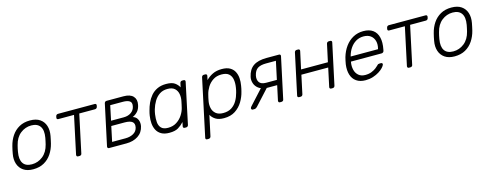

<svg xmlns="http://www.w3.org/2000/svg" viewBox="-25 -1248 5506 2157"><g transform="rotate(-15 2728.5 -170.0)"><path d="M218 10Q149 10 105 -20Q61 -50 44 -102Q27 -154 39 -218Q41 -233 47 -260Q53 -287 57 -302Q73 -367 107.5 -418.5Q142 -470 195.5 -500Q249 -530 321 -530Q393 -530 436.5 -500Q480 -470 496.5 -418.5Q513 -367 501 -302Q498 -287 492.5 -260Q487 -233 483 -218Q467 -154 432.5 -102Q398 -50 344.5 -20Q291 10 218 10ZM218 -48Q289 -48 345.5 -93Q402 -138 423 -223Q427 -238 431.5 -260Q436 -282 439 -297Q454 -383 423 -427.5Q392 -472 321 -472Q251 -472 194.5 -427.5Q138 -383 117 -297Q113 -282 108 -260Q103 -238 101 -223Q86 -138 116 -93Q146 -48 218 -48Z M741 0Q731 0 726.5 -6Q722 -12 723 -22L817 -462H634Q624 -462 619.5 -468Q615 -474 617 -484L620 -498Q622 -508 629 -514Q636 -520 646 -520H1073Q1083 -520 1088 -514Q1093 -508 1091 -498L1088 -484Q1086 -474 1078.5 -468Q1071 -462 1061 -462H878L784 -22Q783 -12 775.5 -6Q768 0 758 0Z M1101 0Q1091 0 1086.5 -6Q1082 -12 1083 -22L1185 -498Q1187 -508 1194 -514Q1201 -520 1211 -520H1408Q1485 -520 1519.5 -483Q1554 -446 1541 -384Q1532 -339 1508.5 -312Q1485 -285 1448 -268Q1477 -259 1492.5 -239Q1508 -219 1512 -194Q1516 -169 1511 -145Q1496 -74 1439.5 -37Q1383 0 1303 0ZM1152 -58H1307Q1361 -58 1400 -80Q1439 -102 1449 -145Q1459 -191 1432.5 -212Q1406 -233 1344 -233H1189ZM1202 -291H1350Q1401 -291 1436.5 -316Q1472 -341 1480 -384Q1489 -428 1462.5 -445Q1436 -462 1386 -462H1238Z M1802 10Q1744 10 1708 -11Q1672 -32 1654 -67Q1636 -102 1632.5 -145Q1629 -188 1636 -232Q1638 -247 1641 -260Q1644 -273 1648 -288Q1659 -332 1678 -374.5Q1697 -417 1727 -452.5Q1757 -488 1801 -509Q1845 -530 1905 -530Q1971 -530 2004 -507Q2037 -484 2054 -451L2064 -498Q2066 -508 2073 -514Q2080 -520 2090 -520H2107Q2117 -520 2122 -514Q2127 -508 2125 -498L2024 -22Q2022 -12 2015 -6Q2008 0 1998 0H1981Q1971 0 1966 -6Q1961 -12 1963 -22L1973 -69Q1942 -35 1905 -12.5Q1868 10 1802 10ZM1802 -48Q1859 -48 1901 -75Q1943 -102 1969.5 -142.5Q1996 -183 2006 -224Q2010 -239 2015 -263Q2020 -287 2023 -302Q2031 -342 2024 -381Q2017 -420 1989 -446Q1961 -472 1905 -472Q1851 -472 1812.5 -446Q1774 -420 1749 -378Q1724 -336 1710 -288Q1706 -273 1703 -260Q1700 -247 1698 -232Q1691 -184 1694.5 -142Q1698 -100 1723 -74Q1748 -48 1802 -48Z M2191 190Q2181 190 2176.5 184Q2172 178 2174 168L2316 -498Q2318 -508 2325 -514Q2332 -520 2342 -520H2359Q2369 -520 2374 -514Q2379 -508 2377 -498L2367 -451Q2399 -485 2444.5 -507.5Q2490 -530 2552 -530Q2611 -530 2646.5 -509.5Q2682 -489 2699.5 -455Q2717 -421 2720 -379Q2723 -337 2715 -293Q2713 -278 2709 -260Q2705 -242 2701 -227Q2687 -169 2654.5 -114.5Q2622 -60 2568.5 -25Q2515 10 2437 10Q2375 10 2339 -13Q2303 -36 2286 -69L2235 168Q2233 178 2225.5 184Q2218 190 2208 190ZM2443 -48Q2502 -48 2541.5 -74Q2581 -100 2605 -142Q2629 -184 2641 -232Q2645 -247 2648 -260Q2651 -273 2653 -288Q2661 -336 2654.5 -378Q2648 -420 2620 -446Q2592 -472 2533 -472Q2476 -472 2435 -445Q2394 -418 2369 -377.5Q2344 -337 2334 -296Q2330 -281 2324.5 -257Q2319 -233 2317 -218Q2310 -178 2318.5 -139Q2327 -100 2357.5 -74Q2388 -48 2443 -48Z M3089 0Q3079 0 3074.5 -6Q3070 -12 3071 -22L3108 -194H2980L2981 -199Q2927 -199 2893.5 -224.5Q2860 -250 2848 -287.5Q2836 -325 2844 -361Q2862 -444 2917 -482Q2972 -520 3072 -520H3216Q3226 -520 3231 -514Q3236 -508 3234 -498L3132 -22Q3131 -12 3123.5 -6Q3116 0 3106 0ZM2772 0Q2764 0 2759.5 -6Q2755 -12 2756 -20Q2757 -24 2759.5 -29Q2762 -34 2768 -40L2929 -216H3007L2823 -15Q2817 -10 2809 -5Q2801 0 2793 0ZM2996 -252H3120L3165 -462H3051Q2987 -462 2952.5 -440Q2918 -418 2905 -361Q2895 -314 2916 -283Q2937 -252 2996 -252Z M3312 0Q3302 0 3297 -6Q3292 -12 3294 -22L3396 -498Q3398 -508 3405 -514Q3412 -520 3422 -520H3439Q3449 -520 3454 -514Q3459 -508 3457 -498L3413 -295H3725L3769 -498Q3771 -508 3778 -514Q3785 -520 3795 -520H3812Q3822 -520 3827 -514Q3832 -508 3830 -498L3728 -22Q3726 -12 3719 -6Q3712 0 3702 0H3685Q3675 0 3670 -6Q3665 -12 3667 -22L3713 -237H3401L3355 -22Q3353 -12 3346 -6Q3339 0 3329 0Z M4083 10Q4019 10 3977.5 -19Q3936 -48 3920 -100Q3904 -152 3913 -220Q3915 -235 3920.5 -260Q3926 -285 3930 -300Q3950 -368 3988 -420Q4026 -472 4079.5 -501Q4133 -530 4198 -530Q4268 -530 4310 -499Q4352 -468 4366 -410Q4380 -352 4364 -272L4361 -257Q4359 -247 4351 -241Q4343 -235 4333 -235H3977Q3977 -235 3976.5 -231Q3976 -227 3975 -225Q3968 -180 3978 -139.5Q3988 -99 4017.5 -73.5Q4047 -48 4095 -48Q4138 -48 4169.5 -61Q4201 -74 4221 -89.5Q4241 -105 4248 -113Q4260 -126 4265.5 -128.5Q4271 -131 4282 -131H4298Q4307 -131 4312 -125.5Q4317 -120 4315 -111Q4311 -97 4292.5 -76.5Q4274 -56 4242.5 -36Q4211 -16 4170.5 -3Q4130 10 4083 10ZM3989 -291H4307L4308 -295Q4321 -345 4310 -385Q4299 -425 4267.5 -448.5Q4236 -472 4186 -472Q4136 -472 4096.5 -448.5Q4057 -425 4030 -385Q4003 -345 3990 -295Z M4589 0Q4579 0 4574.5 -6Q4570 -12 4571 -22L4665 -462H4482Q4472 -462 4467.5 -468Q4463 -474 4465 -484L4468 -498Q4470 -508 4477 -514Q4484 -520 4494 -520H4921Q4931 -520 4936 -514Q4941 -508 4939 -498L4936 -484Q4934 -474 4926.5 -468Q4919 -462 4909 -462H4726L4632 -22Q4631 -12 4623.5 -6Q4616 0 4606 0Z M5119 10Q5050 10 5006 -20Q4962 -50 4945 -102Q4928 -154 4940 -218Q4942 -233 4948 -260Q4954 -287 4958 -302Q4974 -367 5008.5 -418.5Q5043 -470 5096.5 -500Q5150 -530 5222 -530Q5294 -530 5337.5 -500Q5381 -470 5397.5 -418.5Q5414 -367 5402 -302Q5399 -287 5393.5 -260Q5388 -233 5384 -218Q5368 -154 5333.5 -102Q5299 -50 5245.5 -20Q5192 10 5119 10ZM5119 -48Q5190 -48 5246.5 -93Q5303 -138 5324 -223Q5328 -238 5332.5 -260Q5337 -282 5340 -297Q5355 -383 5324 -427.5Q5293 -472 5222 -472Q5152 -472 5095.5 -427.5Q5039 -383 5018 -297Q5014 -282 5009 -260Q5004 -238 5002 -223Q4987 -138 5017 -93Q5047 -48 5119 -48Z"/></g></svg>

Font: Rubik Light
Style: Italic
Weight: 300
Italic angle: -12°
Designer: Hubert and Fischer
Foundry: Hubert and Fischer
Version: Version 2.300;gftools[0.9.30]